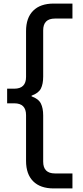

<svg xmlns="http://www.w3.org/2000/svg" viewBox="-20 -856 466 1076"><path d="M386 200H281Q206 200 166 160Q126 120 126 46V-211Q126 -277 60 -277H20V-359H60Q126 -359 126 -425V-682Q126 -756 166 -796Q206 -836 281 -836H386V-752H288Q222 -752 222 -686V-427Q222 -385 209 -359.5Q196 -334 157 -320V-316Q196 -302 209 -276Q222 -250 222 -209V50Q222 116 288 116H386Z"/></svg>

Font: Be Vietnam Pro Variable Thin
Style: Regular
Weight: 100
Designer: Lam Bao, Tony Le, Vietanh Nguyen
Foundry: Yellow Type Foundry
Version: Version 1.002